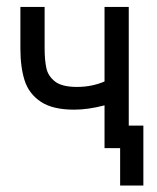

<svg xmlns="http://www.w3.org/2000/svg" viewBox="-20 -436 462 565"><path d="M40 -293.5V-415.5H111.3V-295.9Q111.3 -258.8 116.5 -235.4Q121.6 -211.9 142.1 -196Q162.6 -180.2 206.5 -180.2Q250.5 -180.2 287.6 -196.3V-415.5H358.9V-66.4H401.9V109.9H333.5V0H287.6V-126Q239.3 -113.3 198.2 -113.3Q134.8 -113.3 99.9 -136.7Q64.9 -160.2 52.5 -199.2Q40 -238.3 40 -293.5Z"/></svg>

Font: NMS Futura Pro Book
Style: Regular
Weight: 400
Designer: Blend3rman
Version: Version 0.1